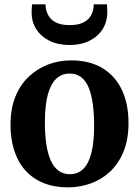

<svg xmlns="http://www.w3.org/2000/svg" viewBox="-20 -836 628 868"><path d="M27.5 -272Q27.5 -345 49.8 -399.5Q72 -454 110.8 -490.2Q149.5 -526.5 198.5 -544.8Q247.5 -563 301 -563Q385 -563 442.8 -528.2Q500.5 -493.5 530.8 -430Q561 -366.5 561 -279.5Q561 -205.5 538.5 -150.8Q516 -96 477.5 -60Q439 -24 389.8 -6.5Q340.5 11 287 11Q224.5 11 176.2 -8.8Q128 -28.5 94.8 -65.5Q61.5 -102.5 44.5 -154.8Q27.5 -207 27.5 -272ZM296 -48.5Q332 -48.5 356.2 -72Q380.5 -95.5 393 -144.2Q405.5 -193 405.5 -268.5Q405.5 -322.5 399.5 -366Q393.5 -409.5 380.8 -440.2Q368 -471 346.8 -487.2Q325.5 -503.5 295 -503.5Q259 -503.5 234 -479.8Q209 -456 196 -407.5Q183 -359 183 -283Q183 -228.5 189.2 -185.2Q195.5 -142 209 -111.5Q222.5 -81 244 -64.8Q265.5 -48.5 296 -48.5ZM295 -632.5Q242.5 -632.5 204 -651.5Q165.5 -670.5 144.2 -703.8Q123 -737 123 -779Q123 -788.5 123.5 -799Q124 -809.5 125 -816.5H186Q186 -812 186.2 -807.2Q186.5 -802.5 187.5 -797Q191 -777.5 202.2 -760.5Q213.5 -743.5 236 -733Q258.5 -722.5 295 -722.5Q331.5 -722.5 354 -733Q376.5 -743.5 387.8 -760.5Q399 -777.5 402 -796.5Q403 -802 403.5 -807Q404 -812 403.5 -816.5H463.5Q464 -809.5 464.5 -799.2Q465 -789 465 -780Q465 -737.5 443.8 -704Q422.5 -670.5 384.2 -651.5Q346 -632.5 295 -632.5Z"/></svg>

Font: Merriweather 36pt
Style: Bold
Weight: 700
Designer: Eben Sorkin
Foundry: Eben Sorkin
Version: Version 2.100